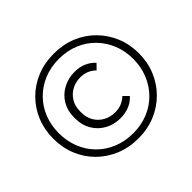

<svg xmlns="http://www.w3.org/2000/svg" viewBox="-170 -968 1233 1233"><g transform="rotate(-45 447.0 -351.0)"><path d="M448 34Q363 34 292 4.5Q221 -25 168.5 -77.5Q116 -130 87.5 -200Q59 -270 59 -351Q59 -433 87.5 -502.5Q116 -572 168.5 -625Q221 -678 292 -707Q363 -736 448 -736Q532 -736 602.5 -707Q673 -678 725.5 -625Q778 -572 807 -502.5Q836 -433 836 -351Q836 -270 807 -200Q778 -130 725.5 -77.5Q673 -25 602.5 4.5Q532 34 448 34ZM459 -139Q400 -139 352.5 -165Q305 -191 277.5 -237.5Q250 -284 250 -344V-355Q250 -415 277.5 -461Q305 -507 353 -533Q401 -559 459 -559Q502 -559 538 -544Q574 -529 600 -500L566 -465Q546 -485 520 -496.5Q494 -508 460 -508Q417 -508 381.5 -488.5Q346 -469 325.5 -434.5Q305 -400 305 -355V-344Q305 -298 325.5 -263.5Q346 -229 381.5 -209.5Q417 -190 460 -190Q493 -190 519.5 -201Q546 -212 567 -232L601 -198Q575 -169 538.5 -154Q502 -139 459 -139ZM448 -13Q521 -13 583 -38.5Q645 -64 690 -110Q735 -156 760 -218Q785 -280 785 -351Q785 -423 760 -484.5Q735 -546 690 -592Q645 -638 583 -663.5Q521 -689 448 -689Q373 -689 311 -663.5Q249 -638 203.5 -592Q158 -546 133.5 -484.5Q109 -423 109 -351Q109 -280 133.5 -218Q158 -156 203.5 -110Q249 -64 311 -38.5Q373 -13 448 -13Z"/></g></svg>

Font: SUSE Thin Light
Style: Regular
Weight: 300
Version: Version 1.000